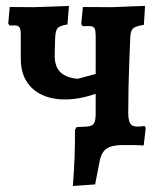

<svg xmlns="http://www.w3.org/2000/svg" viewBox="-20 -485 544 642"><path d="M298.1 131.6 223.6 136.9Q227.6 89.1 229.3 41Q231.1 -7 230.7 -51.3L236.2 -60.1L269.8 -61.7Q287.5 -62.7 293.7 -71.7Q299.9 -80.8 299.9 -104.1L300 -360.8Q300 -383.8 295.9 -390.9Q291.7 -397.9 277.4 -397.9L256.4 -397.4L251.7 -404.5L257.1 -461.6L353.6 -461Q365.1 -461 383.2 -462.1Q401.3 -463.1 422.8 -463.9Q444.3 -464.7 465 -465.1L461.1 -401.9Q434.3 -397.9 425.7 -390.6Q417.1 -383.4 415.7 -362.9Q414.2 -326.3 412.4 -282Q410.6 -237.7 409.7 -192.6Q408.8 -147.6 408.8 -107.7Q408.8 -75.6 420 -66.9Q431.2 -58.2 463.1 -63.8L467.4 -57.6L460.4 1.5Q434.4 0 420.1 0Q405.9 0 390.3 0Q353.9 0 336.4 12Q318.9 23.9 313 54.8ZM345.9 -190.1Q285.3 -161.8 231.8 -154.8Q178.3 -147.9 137.1 -161.3Q96 -174.7 72.8 -206.9Q49.5 -239.2 49.5 -288.8V-369.5Q49.5 -386.5 45.3 -393.3Q41 -400.1 29.2 -400.1Q27.1 -400.1 22 -399.8Q16.9 -399.6 11.7 -399.6L7.6 -406.7L12.5 -461.6L91.5 -461Q104.6 -461 134.2 -462.3Q163.8 -463.6 210.5 -465.1L205.6 -403.2Q179.5 -399.2 172.4 -390.8Q165.3 -382.4 164.3 -356.5L162.9 -303.5Q161.9 -263.8 181.2 -244.3Q200.6 -224.8 239.9 -221.6L344.6 -249.5Z"/></svg>

Font: Alegreya
Style: Regular
Weight: 400
Designer: Juan Pablo del Peral
Foundry: Huerta Tipografica
Version: Version 2.009